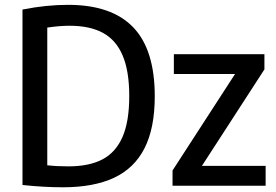

<svg xmlns="http://www.w3.org/2000/svg" viewBox="-20 -768 1142 794"><path d="M73 -3V-728.5Q170.5 -748 261.5 -748Q441.5 -748 530.8 -655.2Q620 -562.5 620 -370Q620 -238.5 577.8 -155.2Q535.5 -72 451.5 -32.8Q367.5 6.5 240 6.5Q162 6.5 73 -3ZM514.5 -370.5Q514.5 -473.5 487.5 -537.8Q460.5 -602 406.2 -631.8Q352 -661.5 268 -661.5Q226.5 -661.5 175.5 -654V-84.5Q214.5 -80 263 -80Q348.5 -80 403.8 -109Q459 -138 486.8 -202Q514.5 -266 514.5 -370.5ZM815 -82H1078.5V0H693.5V-63L952 -462H699V-544H1073.5V-481Z"/></svg>

Font: Encode Sans Semi Condensed Medium
Style: Regular
Weight: 500
Width: 4
Designer: Multiple Designers
Foundry: Impallari Type
Version: Version 2.000